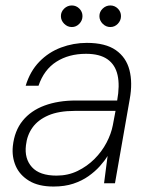

<svg xmlns="http://www.w3.org/2000/svg" viewBox="-20 -671 556 703"><path d="M176 12Q121 12 86.5 -9Q52 -30 37.5 -63.5Q23 -97 27 -136Q33 -192 63 -229Q93 -266 143 -284.5Q193 -303 258 -303H409Q419 -358 410.5 -396Q402 -434 373.5 -454Q345 -474 295 -474Q232 -474 186.5 -445Q141 -416 121 -357H74Q90 -410 124 -445Q158 -480 203.5 -497Q249 -514 298 -514Q366 -514 404 -487.5Q442 -461 454 -414.5Q466 -368 455 -308L401 0H361L374 -100Q363 -82 345.5 -62.5Q328 -43 304 -26Q280 -9 248.5 1.5Q217 12 176 12ZM187 -28Q229 -28 264 -45Q299 -62 326 -89Q353 -116 370 -148.5Q387 -181 393 -212L403 -265H254Q195 -265 157 -248.5Q119 -232 99 -204Q79 -176 75 -139Q69 -90 97 -59Q125 -28 187 -28ZM243 -572Q227 -572 215 -584Q203 -596 203 -612Q203 -628 215 -639.5Q227 -651 243 -651Q259 -651 270.5 -639.5Q282 -628 282 -612Q282 -596 270.5 -584Q259 -572 243 -572ZM384 -572Q368 -572 356 -584Q344 -596 344 -612Q344 -628 356 -639.5Q368 -651 384 -651Q400 -651 411.5 -639.5Q423 -628 423 -612Q423 -596 411.5 -584Q400 -572 384 -572Z"/></svg>

Font: DM Sans 16pt ExtraLight
Style: Italic
Weight: 250
Italic angle: -10°
Version: Version 4.004;gftools[0.9.30]